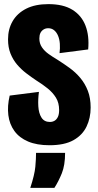

<svg xmlns="http://www.w3.org/2000/svg" viewBox="-20 -692 475 932"><path d="M220 13Q159 13 116.5 -5Q74 -23 50 -56Q26 -89 20.5 -133Q15 -177 27 -228L169 -246Q164 -210 166 -176Q168 -142 181.5 -121Q195 -100 222 -100Q235 -100 245 -106Q255 -112 261 -124.5Q267 -137 267 -158Q267 -193 251.5 -218Q236 -243 211 -263Q186 -283 157 -301Q133 -317 108 -336Q83 -355 63 -378.5Q43 -402 31 -432Q19 -462 19 -501Q19 -551 41.5 -589.5Q64 -628 107.5 -650Q151 -672 215 -672Q287 -672 331.5 -644.5Q376 -617 395 -567.5Q414 -518 408 -452L269 -434Q272 -458 270.5 -479.5Q269 -501 262 -518Q255 -535 243 -545Q231 -555 214 -555Q201 -555 191 -548.5Q181 -542 176 -531.5Q171 -521 171 -505Q171 -481 183.5 -462.5Q196 -444 216.5 -429.5Q237 -415 259 -402Q289 -383 318 -362Q347 -341 370 -313.5Q393 -286 406.5 -251Q420 -216 420 -170Q420 -119 400 -77.5Q380 -36 336.5 -11.5Q293 13 220 13ZM127 220Q148 156 151.5 117.5Q155 79 155 50H296Q296 110 280 149.5Q264 189 244 220Z"/></svg>

Font: Bricolage Grotesque 72pt Condensed ExtraBold
Style: Regular
Weight: 800
Width: 3
Designer: Mathieu Triay
Foundry: Atelier Triay
Version: Version 1.001;gftools[0.9.33.dev8+g029e19f]